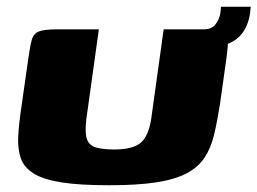

<svg xmlns="http://www.w3.org/2000/svg" viewBox="-20 -547 763 569"><path d="M632 -239Q624 -188 614.5 -148Q605 -108 586 -79.5Q567 -51 532.5 -33Q498 -15 442.5 -6.5Q387 2 303 2Q216 2 162 -6.5Q108 -15 79.5 -33Q51 -51 41.5 -78.5Q32 -106 34 -143Q36 -180 43 -227L64 -374Q69 -410 74 -428.5Q79 -447 94.5 -453.5Q110 -460 148 -460H273L236 -195Q231 -154 237.5 -135Q244 -116 264.5 -110Q285 -104 318 -104Q373 -104 396.5 -123.5Q420 -143 428 -194L465 -460H588Q627 -460 641 -453.5Q655 -447 655.5 -428.5Q656 -410 651 -374ZM556 -402 563 -460H584Q606 -460 617.5 -473.5Q629 -487 633 -507L635 -527H723L721 -507Q712 -449 671.5 -425Q631 -401 556 -402Z"/></svg>

Font: Genos ExtraBold
Style: Italic
Weight: 800
Italic angle: -8°
Version: Version 1.010